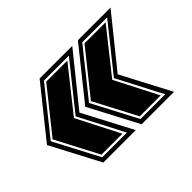

<svg xmlns="http://www.w3.org/2000/svg" viewBox="-87 -612 720 720"><g transform="rotate(-45 273.0 -252.0)"><path d="M319 -56 216 -252 373 -448H546L388 -252L491 -56ZM330 -73H461L368 -252L511 -431H379L236 -252ZM335 -82 246 -252 382 -422H494L359 -252L446 -82ZM116 -56 13 -252 170 -448H343L185 -252L288 -56ZM127 -73H258L165 -252L308 -431H176L33 -252ZM132 -82 43 -252 179 -422H291L156 -252L243 -82Z"/></g></svg>

Font: Alumni Sans Collegiate One SC
Style: Italic
Weight: 400
Italic angle: -8°
Designer: Robert E. Leuschke
Foundry: Robert E. Leuschke
Version: Version 1.100